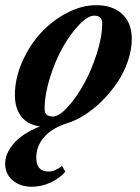

<svg xmlns="http://www.w3.org/2000/svg" viewBox="-35 -478 539 741"><path d="M87.4 242.7Q43 242.7 13.9 218Q-15.1 193.4 -15.1 153.8Q-15.1 113.8 18.8 75Q52.7 36.1 119.6 9.8Q71.8 3.4 47.1 -28.3Q22.5 -60.1 22.5 -111.3Q22.5 -174.3 50 -237.8Q77.6 -301.3 121.3 -349.4Q165 -397.5 222.4 -427.7Q279.8 -458 336.4 -458Q399.9 -458 436.8 -423.6Q473.6 -389.2 473.6 -328.6Q473.6 -286.1 458.5 -241.9Q443.4 -197.8 418 -160.2Q392.6 -122.6 360.6 -90.3Q328.6 -58.1 293.7 -35.6Q258.8 -13.2 225.6 -2.9Q167 15.6 136 50.3Q105 85 105 131.3Q105 184.1 152.8 184.1Q175.8 184.1 204.6 162.6L217.3 184.6Q194.3 210.9 159.4 226.8Q124.5 242.7 87.4 242.7ZM168.9 -28.3Q192.4 -28.3 225.6 -64.2Q258.8 -100.1 288.1 -152.6Q317.4 -205.1 338.4 -270.5Q359.4 -335.9 359.4 -388.7Q359.4 -417.5 328.6 -417.5Q304.2 -417.5 270.8 -382.8Q237.3 -348.1 208 -296.6Q178.7 -245.1 158 -179.2Q137.2 -113.3 137.2 -57.1Q137.2 -28.3 168.9 -28.3Z"/></svg>

Font: Elstob 8pt
Style: Bold Italic
Weight: 700
Italic angle: -20°
Designer: Peter S. Baker
Version: Version 1.015